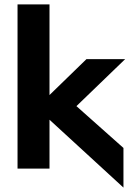

<svg xmlns="http://www.w3.org/2000/svg" viewBox="-20 -770 606 877"><path d="M551.8 -500 329.1 -285.2 543.9 -94.2V86.9L206.1 -223.1V0H60.1V-750H206.1V-335.9L375 -500Z"/></svg>

Font: Orkney
Style: Bold
Weight: 700
Designer: Samuel Oakes and Alfredo Marco Pradil
Foundry: Alfredo Marco Pradil
Version: 1.0